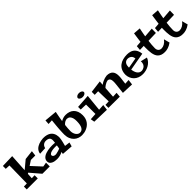

<svg xmlns="http://www.w3.org/2000/svg" viewBox="408 -2368 4031 4031"><g transform="rotate(-45 2423.0 -353.0)"><path d="M690.9 6.8H473.1L277.8 -221.2L255.9 -207L249 -85L335 -87.9V6.8H7.8V-78.1L98.1 -81.1L106.9 -606L2 -610.8V-695.8L286.1 -704.1L262.2 -309.1L443.8 -460.9L651.9 -484.9L638.2 -370.1H506.8L398.9 -298.8L594.2 -87.9L690.9 -105Z M1338.9 -56.2 1314 34.2 1071.3 16.1Q1072.3 8.8 1073.7 0Q1075.2 -8.8 1076.7 -16.6Q1078.6 -25.4 1080.1 -34.2Q1037.6 -10.7 994.1 -1Q950.7 8.8 909.2 8.8Q878.9 8.8 846.2 3.4Q813.5 -2 786.4 -15.4Q759.3 -28.8 741.7 -51Q724.1 -73.2 724.1 -106.9Q724.1 -142.6 740.2 -168.5Q756.3 -194.3 782.7 -212.6Q809.1 -231 842.5 -242.2Q876 -253.4 910.4 -260Q944.8 -266.6 977.5 -268.8Q1010.3 -271 1035.2 -271Q1061.5 -271 1082.5 -269.8Q1103.5 -268.6 1120.1 -266.1Q1126 -301.8 1126 -334Q1126 -357.4 1119.9 -376.5Q1113.8 -395.5 1098.9 -408.2Q1084 -420.9 1059.3 -427.2Q1034.7 -433.6 998 -432.1Q973.6 -429.7 953.1 -418.5Q944.3 -413.6 935.3 -406.2Q926.3 -398.9 918.2 -388.7Q910.2 -378.4 903.8 -364.5Q897.5 -350.6 894 -333L736.3 -325.2Q739.7 -358.9 753.4 -385Q767.1 -411.1 786.9 -430.4Q806.6 -449.7 830.6 -463.4Q854.5 -477.1 878.9 -486.3Q936.5 -507.3 1007.3 -512.2Q1070.8 -513.2 1115 -500.2Q1159.2 -487.3 1188 -465.6Q1216.8 -443.8 1232.9 -416.5Q1249 -389.2 1256.3 -362.1Q1263.7 -335 1264.6 -310.8Q1265.6 -286.6 1265.1 -271Q1263.7 -252 1258.3 -223.1Q1253.9 -198.2 1245.4 -160.6Q1236.8 -123 1222.2 -70.8ZM1108.9 -200.2Q1097.7 -201.2 1084.5 -201.7Q1071.3 -202.1 1057.1 -202.1Q1044.9 -202.1 1027.1 -201.2Q1009.3 -200.2 989.7 -197.5Q970.2 -194.8 950.7 -189.9Q931.2 -185.1 915.8 -177.2Q900.4 -169.4 890.6 -158.2Q880.9 -147 880.9 -131.8Q880.9 -120.1 887.9 -109.6Q895 -99.1 907.2 -91.8Q919.4 -84.5 935.8 -81.3Q952.1 -78.1 970.2 -81.1Q1006.8 -87.9 1039.3 -97.9Q1071.8 -107.9 1095.2 -117.2Q1099.1 -137.7 1102.5 -158.7Q1106 -179.7 1108.9 -200.2Z M1941.9 -263.2Q1941.9 -210.4 1928.2 -168.9Q1914.6 -127.4 1891.1 -95.5Q1867.7 -63.5 1836.9 -40.8Q1806.2 -18.1 1772.2 -3.7Q1738.3 10.7 1703.1 17.3Q1668 23.9 1636.2 23.9Q1587.9 23.9 1542.2 7.6Q1496.6 -8.8 1460.7 -42.5Q1424.8 -76.2 1402.6 -127.4Q1380.4 -178.7 1378.9 -249Q1378.9 -277.3 1380.1 -309.6Q1381.3 -341.8 1383.3 -375Q1385.3 -408.2 1387.7 -441.2Q1390.1 -474.1 1393.1 -504.4Q1398.9 -574.7 1407.2 -646L1303.2 -641.1L1310.1 -740.2L1589.8 -713.9Q1583.5 -682.6 1576.2 -645.5Q1569.8 -613.8 1562.3 -572Q1554.7 -530.3 1547.9 -482.9Q1581.5 -502.4 1617.4 -513.2Q1653.3 -523.9 1690.9 -523.9Q1743.7 -523.9 1789.6 -508.5Q1835.4 -493.2 1869.4 -461.2Q1903.3 -429.2 1922.6 -380.1Q1941.9 -331.1 1941.9 -263.2ZM1522 -209Q1522 -174.8 1531.7 -144.8Q1541.5 -114.7 1557.9 -92.3Q1574.2 -69.8 1595.9 -56.9Q1617.7 -43.9 1641.1 -43.9Q1701.2 -43.9 1732.4 -97.2Q1763.7 -150.4 1765.1 -263.2Q1765.6 -319.8 1754.9 -355.2Q1744.1 -390.6 1727.3 -410.9Q1710.4 -431.2 1690.4 -438.5Q1670.4 -445.8 1653.3 -446.8Q1640.6 -447.3 1625.5 -443.4Q1610.4 -439.5 1594.2 -431.4Q1578.1 -423.3 1562.7 -410.9Q1547.4 -398.4 1534.2 -381.8Q1528.8 -336.4 1525.4 -292.5Q1522 -248.5 1522 -209Z M2396.5 -110.8 2380.4 14.2 2016.1 3.9 2000.5 -85 2148.4 -94.2 2147.5 -373 1995.1 -377.9V-456.1L2302.2 -476.1L2265.1 -102.1ZM2302.2 -590.8Q2302.2 -579.1 2295.2 -568.6Q2288.1 -558.1 2275.9 -550.3Q2263.7 -542.5 2247.3 -537.8Q2231 -533.2 2212.4 -533.2Q2193.4 -533.2 2177 -537.8Q2160.6 -542.5 2148.4 -550.3Q2136.2 -558.1 2129.2 -568.6Q2122.1 -579.1 2122.1 -590.8Q2122.1 -603 2129.2 -614Q2136.2 -625 2148.4 -632.8Q2160.6 -640.6 2177 -645.3Q2193.4 -649.9 2212.4 -649.9Q2231 -649.9 2247.3 -645.3Q2263.7 -640.6 2275.9 -632.8Q2288.1 -625 2295.2 -614Q2302.2 -603 2302.2 -590.8Z M2775.4 -94.2 2766.6 11.2 2431.2 8.8V-80.1L2532.2 -84L2525.4 -391.1L2421.4 -388.2V-477.1L2695.3 -512.2L2688.5 -418.9Q2724.1 -446.8 2759 -462.2Q2793.9 -477.5 2821.8 -485.8Q2854.5 -495.1 2884.3 -498Q2932.6 -498 2966.6 -485.1Q3000.5 -472.2 3021.7 -448.5Q3043 -424.8 3052.7 -391.6Q3062.5 -358.4 3062.5 -317.9Q3062.5 -300.8 3062 -287.6Q3061.5 -274.4 3060.3 -262Q3059.1 -249.5 3057.4 -236.1Q3055.7 -222.7 3053.2 -204.1Q3050.8 -185.5 3047.6 -160.4Q3044.4 -135.3 3040.5 -100.1L3144.5 -106L3130.4 11.2L2869.1 1Q2875 -56.2 2879.4 -97.2Q2883.8 -138.2 2887.2 -167.2Q2890.6 -196.3 2892.6 -216.1Q2894.5 -235.8 2896 -250.7Q2897.5 -265.6 2897.9 -277.8Q2898.4 -290 2898.4 -304.2Q2898.4 -326.2 2895 -345.5Q2891.6 -364.7 2883.1 -379.4Q2874.5 -394 2860.6 -402.6Q2846.7 -411.1 2826.2 -412.1Q2807.6 -409.7 2785.2 -400.4Q2765.6 -392.1 2739.5 -376.2Q2713.4 -360.4 2682.1 -331.1L2665.5 -88.9Z M3750.5 -167Q3731.9 -118.7 3699 -83.3Q3666 -47.9 3624.5 -24.7Q3583 -1.5 3536.6 9.8Q3490.2 21 3445.3 21Q3382.8 21 3334 1.5Q3285.2 -18.1 3251 -51.3Q3216.8 -84.5 3197.5 -129.2Q3178.2 -173.8 3175.3 -224.1Q3175.3 -300.8 3200.9 -355.2Q3226.6 -409.7 3270.8 -443.8Q3314.9 -478 3374 -493.9Q3433.1 -509.8 3499.5 -509.8Q3523.9 -509.8 3550 -506.3Q3576.2 -502.9 3601.1 -494.1Q3626 -485.4 3648.7 -470Q3671.4 -454.6 3689.7 -430.4Q3708 -406.2 3720.7 -372.6Q3733.4 -338.9 3738.3 -293L3337.4 -221.2Q3341.3 -187.5 3351.3 -155.3Q3361.3 -123 3378.4 -98.4Q3395.5 -73.7 3420.7 -59.3Q3445.8 -44.9 3480.5 -45.9Q3518.1 -50.3 3546.9 -68.4Q3559.1 -76.2 3570.3 -87.6Q3581.5 -99.1 3589.8 -115.2Q3598.1 -131.3 3602.1 -152.8Q3606 -174.3 3603.5 -202.1ZM3565.4 -324.2Q3563.5 -347.2 3557.1 -364.3Q3550.8 -381.3 3541.3 -393.6Q3531.7 -405.8 3520.3 -413.8Q3508.8 -421.9 3497.1 -426.8Q3469.7 -438 3435.5 -437Q3403.3 -433.1 3383.3 -418.7Q3363.3 -404.3 3352.3 -383.1Q3341.3 -361.8 3337.4 -335.9Q3333.5 -310.1 3333.5 -283.2Z M4006.3 -188Q4006.3 -161.6 4013.9 -142.1Q4021.5 -122.6 4034.7 -109.6Q4047.9 -96.7 4065.7 -90.3Q4083.5 -84 4104 -84Q4124.5 -84 4147 -90.3Q4169.4 -96.7 4191.4 -109.4Q4213.4 -122.1 4234.4 -141.1Q4255.4 -160.2 4273.4 -185.1Q4278.3 -167.5 4283.7 -146.5Q4288.6 -128.4 4294.7 -104.7Q4300.8 -81.1 4308.1 -54.2Q4278.8 -32.2 4250.5 -18.1Q4222.2 -3.9 4195.6 4.4Q4168.9 12.7 4144.5 15.9Q4120.1 19 4099.1 19Q4044.4 19 4006.6 4.6Q3968.8 -9.8 3943.6 -34.9Q3918.5 -60.1 3904.5 -94Q3890.6 -127.9 3883.8 -167.2Q3877 -206.5 3875.5 -249.3Q3874 -292 3874 -334Q3874 -344.7 3874.5 -358.4Q3875 -372.1 3876 -387.2L3759.3 -383.8L3769 -485.8L3887.2 -495.1Q3892.1 -536.6 3897.7 -576.2Q3903.3 -615.7 3907.7 -647.5Q3913.1 -684.6 3918 -717.8L4076.2 -706.1Q4070.3 -679.7 4064.5 -648.4Q4059.1 -621.6 4052.5 -585.7Q4045.9 -549.8 4039.1 -507.8L4251 -524.9L4248 -398.9L4022 -392.1Q4014.6 -337.4 4010.5 -285.4Q4006.3 -233.4 4006.3 -188Z M4544.4 -188Q4544.4 -161.6 4552 -142.1Q4559.6 -122.6 4572.8 -109.6Q4585.9 -96.7 4603.8 -90.3Q4621.6 -84 4642.1 -84Q4662.6 -84 4685.1 -90.3Q4707.5 -96.7 4729.5 -109.4Q4751.5 -122.1 4772.5 -141.1Q4793.5 -160.2 4811.5 -185.1Q4816.4 -167.5 4821.8 -146.5Q4826.7 -128.4 4832.8 -104.7Q4838.9 -81.1 4846.2 -54.2Q4816.9 -32.2 4788.6 -18.1Q4760.3 -3.9 4733.6 4.4Q4707 12.7 4682.6 15.9Q4658.2 19 4637.2 19Q4582.5 19 4544.7 4.6Q4506.8 -9.8 4481.7 -34.9Q4456.5 -60.1 4442.6 -94Q4428.7 -127.9 4421.9 -167.2Q4415 -206.5 4413.6 -249.3Q4412.1 -292 4412.1 -334Q4412.1 -344.7 4412.6 -358.4Q4413.1 -372.1 4414.1 -387.2L4297.4 -383.8L4307.1 -485.8L4425.3 -495.1Q4430.2 -536.6 4435.8 -576.2Q4441.4 -615.7 4445.8 -647.5Q4451.2 -684.6 4456.1 -717.8L4614.3 -706.1Q4608.4 -679.7 4602.5 -648.4Q4597.2 -621.6 4590.6 -585.7Q4584 -549.8 4577.1 -507.8L4789.1 -524.9L4786.1 -398.9L4560.1 -392.1Q4552.7 -337.4 4548.6 -285.4Q4544.4 -233.4 4544.4 -188Z"/></g></svg>

Font: Peralta
Style: Regular
Weight: 400
Designer: Astigmatic (AOETI)
Foundry: Astigmatic (AOETI)
Version: Version 1.000